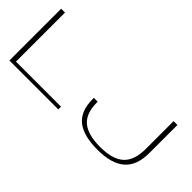

<svg xmlns="http://www.w3.org/2000/svg" viewBox="-15 -1218 1770 1770"><g transform="rotate(45 870.0 -333.5)"><path d="M74.5 0H712V-35.5H124.5V-675H74.5ZM1229.5 8Q1411.5 8 1500.8 -69Q1590 -146 1590 -309V-675H1540V-313.5Q1540 -163 1465 -95.2Q1390 -27.5 1229.5 -27.5Q1068 -27.5 993.2 -91.8Q918.5 -156 918.5 -297V-307H868.5V-293Q868.5 -136 957.2 -64Q1046 8 1229.5 8Z"/></g></svg>

Font: Anybody ExtraExpanded ExtraLight
Style: Regular
Weight: 250
Width: 8
Version: Version 1.113;gftools[0.9.25]